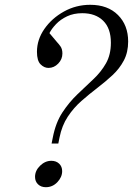

<svg xmlns="http://www.w3.org/2000/svg" viewBox="-20 -770 554 800"><path d="M195 -172 200 -197Q212 -259 240 -301.5Q268 -344 302.5 -377Q337 -410 369 -440Q401 -470 421.5 -506Q442 -542 442 -592Q442 -652 410 -683.5Q378 -715 323 -715Q287 -715 259.5 -702Q232 -689 213.5 -669.5Q195 -650 186 -632L218 -594Q223 -589 231.5 -577.5Q240 -566 240 -547Q240 -523 222.5 -505Q205 -487 182 -487Q164 -487 149 -502Q134 -517 134 -554Q134 -605 165 -649.5Q196 -694 246.5 -722Q297 -750 356 -750Q429 -750 471.5 -707.5Q514 -665 514 -597Q514 -552 496 -518Q478 -484 449 -457Q420 -430 386 -404Q352 -378 319.5 -349.5Q287 -321 262.5 -284Q238 -247 228 -197L223 -172ZM171 10Q151 10 138.5 -2Q126 -14 126 -33Q126 -59 147 -79.5Q168 -100 194 -100Q214 -100 226.5 -88Q239 -76 239 -57Q239 -32 219 -11Q199 10 171 10Z"/></svg>

Font: Xanh Mono
Style: Italic
Weight: 400
Italic angle: -12°
Monospace: yes
Designer: Lam Bao, Duy Dao
Foundry: Yellow Type Foundry
Version: Version 3.101; ttfautohint (v1.8.3)